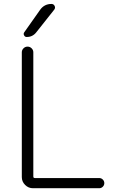

<svg xmlns="http://www.w3.org/2000/svg" viewBox="-20 -995 617 993"><path d="M152.3 -724.6V-82Q152.3 -74.2 160.2 -74.2H493.2Q503.9 -74.2 511.7 -66.4Q519.5 -58.6 519.5 -47.9Q519.5 -37.1 511.7 -29.3Q503.9 -21.5 493.2 -21.5H150.4Q127 -21.5 109.9 -38.6Q92.8 -55.7 92.8 -79.1V-724.6Q92.8 -736.3 101.6 -745.1Q110.4 -753.9 122.6 -753.9Q134.8 -753.9 143.6 -745.1Q152.3 -736.3 152.3 -724.6ZM246.1 -974.6Q257.8 -974.6 262.7 -963.9Q264.6 -960 264.6 -956.1Q264.6 -950.2 260.7 -945.3L167 -827.1Q148.4 -803.7 118.2 -803.7Q108.4 -803.7 104.5 -812.5Q102.5 -816.4 102.5 -819.3Q102.5 -824.2 105.5 -828.1L187.5 -944.3Q209 -974.6 246.1 -974.6Z"/></svg>

Font: Gen Jyuu Gothic Light
Style: Regular
Weight: 200
Designer: [Source Han Sans]
Ryoko NISHIZUKA  (kana & ideographs); Paul D. Hunt (Latin, Greek & Cyrillic); Wenlong ZHANG  (bopomofo
Version: Version 1.002.20150607